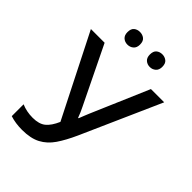

<svg xmlns="http://www.w3.org/2000/svg" viewBox="-261 -1029 1158 1158"><g transform="rotate(45 318.0 -450.5)"><path d="M410 -205Q378 -134 345.5 -86.5Q313 -39 266.5 -14.5Q220 10 147 10Q91 10 45 -5V-106Q89 -87 141 -87Q195 -87 224.5 -111Q254 -135 277 -188L11 -714H128L307 -346Q313 -334 321.5 -315Q330 -296 335 -281H339Q344 -293 351.5 -313Q359 -333 365 -346L523 -714H636ZM180 -857Q180 -886 195.5 -898.5Q211 -911 233 -911Q255 -911 271 -898.5Q287 -886 287 -857Q287 -830 271 -816.5Q255 -803 233 -803Q211 -803 195.5 -816.5Q180 -830 180 -857ZM371 -857Q371 -886 386.5 -898.5Q402 -911 424 -911Q445 -911 461 -898.5Q477 -886 477 -857Q477 -830 461 -816.5Q445 -803 424 -803Q402 -803 386.5 -816.5Q371 -830 371 -857Z"/></g></svg>

Font: Noto Sans Medium
Style: Regular
Weight: 500
Designer: Monotype Design Team
Foundry: Monotype Imaging Inc.
Version: Version 2.007